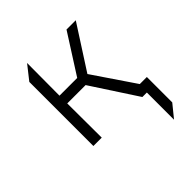

<svg xmlns="http://www.w3.org/2000/svg" viewBox="-193 -613 909 909"><g transform="rotate(-45 261.5 -159.0)"><path d="M443 182V-52H495V118ZM413 0 244 -259 385 -480H447L306 -261L483 0ZM85 0V-429L141 -500L140 -282H282V-230H140L141 0Z"/></g></svg>

Font: Geologica-Sharp
Style: Regular
Weight: 100
Designer: Sindre Bremnes, Frode Helland
Foundry: Monokrom Skriftforlag AS
Version: Version 1.010;gftools[0.9.28]